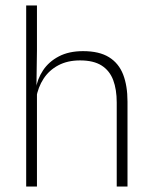

<svg xmlns="http://www.w3.org/2000/svg" viewBox="-20 -684 556 704"><path d="M408 0V-308Q408 -356 395 -390.5Q382 -425 352.5 -443.8Q323 -462.5 273.5 -462.5Q227.5 -462.5 193.8 -444.5Q160 -426.5 139.8 -395.5Q119.5 -364.5 112.5 -324L99 -356H111Q116.5 -394 137.8 -426Q159 -458 195.8 -477.2Q232.5 -496.5 284.5 -496.5Q344 -496.5 379.8 -474.2Q415.5 -452 431.5 -410.8Q447.5 -369.5 447.5 -311.5V0ZM76 0V-664H115.5V-498.5L113.5 -359L115.5 -355V0Z"/></svg>

Font: Anek Gujarati Medium ExtraLight
Style: Regular
Weight: 250
Version: Version 1.003